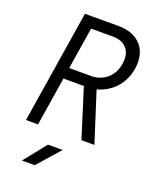

<svg xmlns="http://www.w3.org/2000/svg" viewBox="-173 -829 947 1168"><g transform="rotate(20 300.0 -245.0)"><path d="M54 0H132L182 -315H314L413 0H497L394 -322C490 -348 556 -422 571 -522C591 -646 518 -730 389 -730H170ZM193 -387 236 -658H378C458 -658 503 -605 489 -523C477 -440 415 -387 334 -387ZM115 240H198L326 95H231Z"/></g></svg>

Font: JetBrains Mono Light
Style: Italic
Weight: 336
Italic angle: -9°
Monospace: yes
Designer: Philipp Nurullin, Konstantin Bulenkov
Foundry: JetBrains
Version: Version 2.305